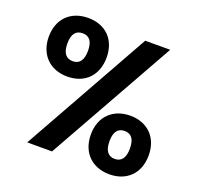

<svg xmlns="http://www.w3.org/2000/svg" viewBox="-126 -845 1016 989"><g transform="rotate(20 382.5 -350.0)"><path d="M626 -151C626 -100 607 -74 570 -74C533 -74 514 -100 514 -151C514 -202 533 -227 570 -227C607 -227 626 -202 626 -151ZM251 -550C251 -499 232 -473 195 -473C157 -473 138 -499 138 -550C138 -601 157 -626 195 -626C232 -626 251 -601 251 -550ZM195 -389C292 -389 353 -453 353 -550C353 -647 292 -710 195 -710C98 -710 36 -647 36 -550C36 -454 98 -389 195 -389ZM647 -700H510L118 0H254ZM571 10C664 10 729 -50 729 -151C729 -251 663 -311 571 -311C478 -311 412 -251 412 -151C412 -50 478 10 571 10Z"/></g></svg>

Font: Matrixport Bold
Style: Regular
Weight: 600
Designer: Ninad Kale (Devanagari), Jonny Pinhorn (Latin)
Foundry: Indian Type Foundry
Version: Version 2.000;PS 1.0;hotconv 1.0.79;makeotf.lib2.5.61930; tt